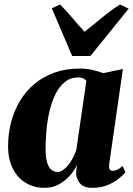

<svg xmlns="http://www.w3.org/2000/svg" viewBox="-20 -848 608 878"><path d="M479.5 -99Q477 -80.5 481.8 -73.8Q486.5 -67 496 -67Q506 -67 516.2 -71.8Q526.5 -76.5 540.5 -89L553.5 -60.5Q541.5 -45.5 520 -28.8Q498.5 -12 469 -0.5Q439.5 11 402.5 11Q362 11 344.5 -11Q327 -33 328 -62L332.5 -94Q321.5 -70 300.5 -46Q279.5 -22 250.2 -5.5Q221 11 184 11Q136 11 98.2 -11.5Q60.5 -34 38.8 -76.5Q17 -119 17 -179Q17 -235.5 30.5 -288Q44 -340.5 70.5 -385.2Q97 -430 136.8 -463.5Q176.5 -497 228.8 -515.8Q281 -534.5 345.5 -534.5Q376 -534.5 403.5 -528Q431 -521.5 452.5 -513.5L542 -532.5ZM375 -478.5Q370.5 -484 361.5 -489Q352.5 -494 338.5 -494Q302.5 -494 276.8 -473.2Q251 -452.5 233.8 -417.8Q216.5 -383 206.5 -340Q196.5 -297 192.5 -252.5Q188.5 -208 188.5 -168Q188.5 -127.5 195.8 -104.2Q203 -81 215.5 -71.2Q228 -61.5 243 -61.5Q254.5 -61.5 266.8 -69.5Q279 -77.5 290.5 -91.2Q302 -105 312 -123.5Q322 -142 329 -162.5ZM310 -592 217 -810 254.5 -827.5Q282.5 -800 310.5 -766.5Q338.5 -733 366.5 -703Q408 -735 447.2 -767.8Q486.5 -800.5 528.5 -827.5L568.5 -808.5L393.5 -592Z"/></svg>

Font: Merriweather 96pt Black
Style: Italic
Weight: 900
Italic angle: -7.8°
Version: Version 2.101